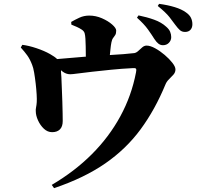

<svg xmlns="http://www.w3.org/2000/svg" viewBox="-20 -888 1040 998"><path d="M88 -641 96 -655Q129 -651 169.5 -637.5Q210 -624 240 -607Q265 -593 277 -581Q307 -583 336 -586Q380 -589 419 -593Q422 -593 426 -593V-605Q426 -625 425.5 -647Q425 -669 424 -687Q423 -704 420 -715Q417 -726 405 -734Q393 -742 379.5 -748Q366 -754 351 -760L350 -774Q369 -785 392.5 -796Q416 -807 444 -807Q478 -807 510 -793Q542 -779 563 -760.5Q584 -742 584 -729Q584 -714 579 -706Q574 -698 568 -690.5Q562 -683 559 -667Q556 -652 554 -631Q552 -616 551 -602Q551 -602 552 -602Q588 -604 621 -606.5Q654 -609 678 -612Q689 -614 699 -623.5Q709 -633 719.5 -642Q730 -651 742 -651Q761 -651 786.5 -637Q812 -623 836 -602.5Q860 -582 876 -561.5Q892 -541 892 -527Q892 -512 881.5 -500Q871 -488 858.5 -476Q846 -464 840 -449Q786 -318 711 -216Q636 -114 527 -38.5Q418 37 261 90L249 73Q368 3 457.5 -86.5Q547 -176 605.5 -283.5Q664 -391 687 -512Q690 -526 687 -530.5Q684 -535 672 -534Q612 -531 557.5 -525.5Q503 -520 458.5 -515Q414 -510 384.5 -506Q355 -502 345 -502Q323 -502 304 -517Q301 -520 297 -523Q297 -509 299 -488Q300 -460 301.5 -426.5Q303 -393 304 -360Q305 -327 305.5 -300.5Q306 -274 306 -259Q306 -230 291.5 -215.5Q277 -201 251 -201Q227 -201 208 -219Q189 -237 177.5 -262.5Q166 -288 166 -310Q165 -318 167.5 -330Q170 -342 171 -357Q172 -371 170.5 -397Q169 -423 165.5 -453.5Q162 -484 157.5 -510.5Q153 -537 147 -551Q136 -580 122 -599.5Q108 -619 88 -641ZM782 -686Q769 -707 749 -735Q729 -763 692 -796L700 -808Q744 -799 781.5 -785.5Q819 -772 844 -749Q859 -736 864.5 -722.5Q870 -709 870 -695Q870 -678 858 -665.5Q846 -653 827 -653Q814 -653 803.5 -661Q793 -669 782 -686ZM891 -759Q879 -776 860.5 -799.5Q842 -823 800 -857L807 -868Q852 -862 888 -851Q924 -840 946 -824Q965 -811 972.5 -795.5Q980 -780 980 -762Q980 -744 970 -733Q960 -722 942 -722Q926 -722 915.5 -731Q905 -740 891 -759Z"/></svg>

Font: Early Summer Mincho Heavy
Style: Regular
Weight: 900
Designer: GuiWonder
Version: Version 1.002